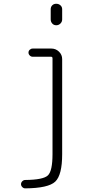

<svg xmlns="http://www.w3.org/2000/svg" viewBox="-20 -780 540 1030"><path d="M115.2 230.5Q106.4 230.5 99.6 223.6Q92.8 216.8 92.8 208Q92.8 199.2 99.6 192.4Q106.4 185.5 115.2 185.5Q212.9 184.6 237.3 160.6Q261.7 136.7 261.7 46.9V-466.8Q261.7 -475.6 253.9 -475.6H155.3Q146.5 -475.6 139.6 -482.4Q132.8 -489.3 132.8 -498Q132.8 -506.8 139.6 -513.2Q146.5 -519.5 155.3 -519.5H255.9Q279.3 -519.5 296.4 -502.9Q313.5 -486.3 313.5 -462.9V46.9Q313.5 159.2 276.4 194.3Q239.3 229.5 115.2 230.5ZM252 -730.5Q252 -743.2 260.3 -751.5Q268.6 -759.8 281.7 -759.8Q294.9 -759.8 304.2 -751.5Q313.5 -743.2 313.5 -730.5V-675.8Q313.5 -663.1 304.2 -653.8Q294.9 -644.5 281.7 -644.5Q268.6 -644.5 260.3 -653.8Q252 -663.1 252 -675.8Z"/></svg>

Font: Rounded-X Mgen+ 1m light
Style: Regular
Weight: 200
Designer: [Source Han Sans]
Ryoko NISHIZUKA  (kana & ideographs); Paul D. Hunt (Latin, Greek & Cyrillic); Wenlong ZHANG  (bopomofo
Version: Version 1.059.20150602